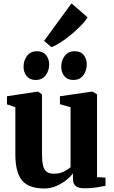

<svg xmlns="http://www.w3.org/2000/svg" viewBox="-20 -1082 658 1113"><path d="M470.5 9.5Q436.5 9.5 419.8 -3Q403 -15.5 403 -44.5V-77.5Q387 -55.5 360.8 -35.2Q334.5 -15 302.8 -2.2Q271 10.5 236.5 10.5Q147 10.5 108 -35.8Q69 -82 69 -187.5V-460.5L20.5 -477V-524L194.5 -550.5H201L223.5 -535V-186.5Q223.5 -146 229.8 -121.5Q236 -97 251.2 -86Q266.5 -75 292.5 -75Q316.5 -75 334.8 -81.2Q353 -87.5 366.5 -96.2Q380 -105 389 -112.5V-460.5L327.5 -478V-524L509.5 -550.5H517.5L542.5 -535V-55L591.5 -52.5V-5Q573.5 -1.5 542.2 4Q511 9.5 470.5 9.5ZM186 -618.5Q152 -618.5 134.2 -641Q116.5 -663.5 116.5 -694.5Q116.5 -731.5 136.8 -758.2Q157 -785 194.5 -785H195.5Q229.5 -785 247.2 -762.5Q265 -740 265 -709Q265 -673 245 -645.8Q225 -618.5 187 -618.5ZM404.5 -618.5Q370.5 -618.5 352.8 -641Q335 -663.5 335 -694.5Q335 -731.5 355.2 -758.2Q375.5 -785 413 -785H413.5Q448 -785 465.5 -762.5Q483 -740 483 -709Q483 -673 463.2 -645.8Q443.5 -618.5 405.5 -618.5ZM277.5 -809 235.5 -845 394.5 -1062.5 488 -981Q473.5 -958.5 448 -932.5Q422.5 -906.5 392.2 -881.2Q362 -856 332.2 -836.8Q302.5 -817.5 279 -809Z"/></svg>

Font: Merriweather 60pt ExtraBold
Style: Regular
Weight: 800
Version: Version 2.100